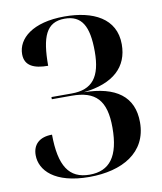

<svg xmlns="http://www.w3.org/2000/svg" viewBox="-83 -791 732 869"><g transform="rotate(-10 283.5 -356.5)"><path d="M258 11C409 11 526 -54 526 -193C526 -312 446 -369 299 -371C438 -386 506 -452 506 -555C506 -675 403 -724 272 -724C125 -724 54 -660 54 -589C54 -535 97 -517 161 -517C161 -649 186 -714 271 -714C349 -714 380 -662 380 -544C380 -427 339 -375 244 -375H151V-365H242C352 -365 399 -317 399 -191C399 -59 353 1 261 1C166 1 125 -63 124 -207C66 -207 35 -177 35 -128C35 -59 98 11 258 11Z"/></g></svg>

Font: Noto Serif Display SemiCondensed SemiBold
Style: Regular
Weight: 600
Width: 4
Designer: Monotype Design Team
Foundry: Monotype Imaging Inc.
Version: Version 2.009